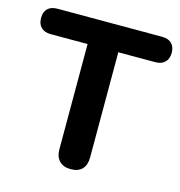

<svg xmlns="http://www.w3.org/2000/svg" viewBox="-109 -800 849 904"><g transform="rotate(15 315.5 -348.0)"><path d="M315.5 8.5Q279.2 8.5 259.9 -11.8Q240.5 -32 240.5 -68.2V-581.2H60.2Q30 -581.2 13.5 -597.8Q-3 -614.2 -3 -643.5Q-3 -673.5 13.5 -689.2Q30 -705 60.2 -705H570.5Q600.8 -705 617.2 -689.2Q633.8 -673.5 633.8 -643.5Q633.8 -614.2 617.2 -597.8Q600.8 -581.2 570.5 -581.2H390.2V-68.2Q390.2 -32 371.5 -11.8Q352.8 8.5 315.5 8.5Z"/></g></svg>

Font: Nunito ExtraLight
Style: Regular
Weight: 200
Designer: Vernon Adams
Foundry: Vernon Adams
Version: Version 3.602;April 4, 2023;FontCreator 14.0.0.2856 64-bit